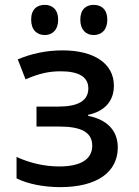

<svg xmlns="http://www.w3.org/2000/svg" viewBox="-20 -758 570 789"><path d="M365 -614C397 -614 421 -635 421 -677C421 -719 397 -738 365 -738C334 -738 310 -720 310 -677C310 -635 334 -614 365 -614ZM164 -614C195 -614 219 -635 219 -677C219 -719 195 -738 164 -738C132 -738 108 -720 108 -677C108 -635 132 -614 164 -614ZM228 11C379 11 464 -51 464 -152C464 -219 423 -266 342 -282V-286C411 -301 448 -343 448 -406C448 -496 368 -551 237 -551C167 -551 105 -536 53 -514L85 -432C143 -457 183 -465 230 -465C303 -465 343 -442 343 -395C343 -344 301 -320 220 -320H130V-238H223C315 -238 359 -214 359 -159C359 -103 311 -74 223 -74C163 -74 103 -88 48 -113V-25C94 -2 160 11 228 11Z"/></svg>

Font: Noto Sans Mono Condensed Medium
Style: Regular
Weight: 500
Width: 3
Designer: Monotype Design Team
Foundry: Monotype Imaging Inc.
Version: Version 2.014